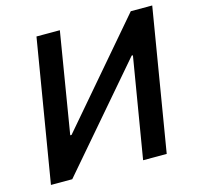

<svg xmlns="http://www.w3.org/2000/svg" viewBox="-106 -838 975 949"><g transform="rotate(-15 382.0 -363.5)"><path d="M160.9 -727.3 40.1 0H149.1L590.9 -514.2H597.3L511.7 0H632.5L753.2 -727.3H643.5L202.4 -212.4H195.7L280.5 -727.3Z"/></g></svg>

Font: Magic Ui Pro Semi Bold
Style: Italic
Weight: 600
Italic angle: -9.39999°
Designer: Stefan Endress, Andreas Faust
Version: Version 1.000;FEAKit 1.0